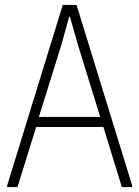

<svg xmlns="http://www.w3.org/2000/svg" viewBox="-20 -760 566 780"><path d="M9 -6 235 -740H291L517 -6V0H475L400 -244H127L51 0H9ZM387 -285 296 -580 264 -692H261L230 -580L138 -285Z"/></svg>

Font: Encode Sans Compressed
Style: ExtraLight
Weight: 200
Designer: Pablo Impallari, Andres Torresi
Foundry: Pablo Impallari, Andres Torresi
Version: Version 1.000; ttfautohint (v1.00) -l 8 -r 50 -G 200 -x 14 -